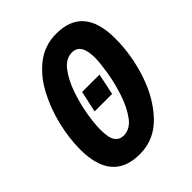

<svg xmlns="http://www.w3.org/2000/svg" viewBox="-205 -846 977 977"><g transform="rotate(-45 283.5 -357.5)"><path d="M560 -496Q560 -725 365 -725Q282 -725 220 -677.5Q158 -630 117 -553.5Q76 -477 55 -389.5Q34 -302 34 -222Q34 10 232 10Q336 10 409.5 -67Q483 -144 521.5 -260.5Q560 -377 560 -496ZM178 -221Q178 -265 189 -328.5Q200 -392 222 -454.5Q244 -517 277 -559Q310 -601 354 -601Q418 -601 418 -499Q418 -465 408 -402Q398 -339 376.5 -273Q355 -207 321.5 -161Q288 -115 241 -115Q212 -115 195 -137.5Q178 -160 178 -221ZM349 -307 373 -422H248L223 -307Z"/></g></svg>

Font: Noto Sans UI Condensed ExtraBold
Style: Italic
Weight: 800
Width: 3
Designer: Monotype Design Team
Foundry: Monotype Imaging Inc.
Version: 1.001